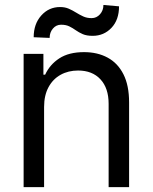

<svg xmlns="http://www.w3.org/2000/svg" viewBox="-20 -766 625 786"><path d="M160.5 -328.1V0H76.7V-545.5H157.7V-460.2H164.8Q183.9 -501.8 223 -527.2Q262.1 -552.6 323.9 -552.6Q379.3 -552.6 420.8 -530Q462.4 -507.5 485.4 -461.8Q508.5 -416.2 508.5 -346.6V0H424.7V-340.9Q424.7 -405.2 391.3 -441.2Q358 -477.3 299.7 -477.3Q259.6 -477.3 228.2 -459.9Q196.7 -442.5 178.6 -409.1Q160.5 -375.7 160.5 -328.1ZM183.2 -610.8 117.9 -613.6Q117.9 -668 149 -702.6Q180 -737.2 225.9 -737.2Q246.1 -737.2 261.7 -730.3Q277.3 -723.4 291.5 -714.5Q305.8 -705.6 320.8 -698.7Q335.9 -691.8 355.1 -691.8Q375.4 -691.8 389.4 -707.6Q403.4 -723.4 403.4 -745.7L467.3 -740.1Q467.3 -684.7 436.3 -652Q405.2 -619.3 359.4 -619.3Q334.9 -619.3 318.9 -626.2Q302.9 -633.2 290.5 -642Q278.1 -650.9 264.2 -657.8Q250.4 -664.8 230.1 -664.8Q209.9 -664.8 196.6 -649Q183.2 -633.2 183.2 -610.8Z"/></svg>

Font: InterMG
Style: Regular
Weight: 400
Designer: Rasmus Andersson
Foundry: rsms
Version: Version 3.019;December 26, 2023;FontCreator 15.0.0.2955 64-b